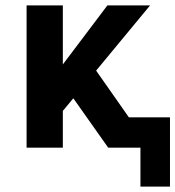

<svg xmlns="http://www.w3.org/2000/svg" viewBox="-20 -550 653 715"><path d="M503 145H613V-113H460L338 -287L539 -530H380L214 -310V-530H79V0H214V-137L253 -184L383 0H503Z"/></svg>

Font: Iosevka Sparkle Extrabold
Style: Regular
Weight: 800
Designer: Belleve Invis
Foundry: Belleve Invis
Version: Version 4.5.0; ttfautohint (v1.8.3)